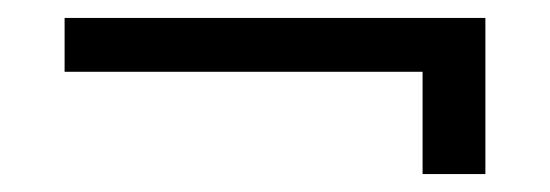

<svg xmlns="http://www.w3.org/2000/svg" viewBox="-20 -407 613 214"><path d="M521 -213V-387H52V-327H451V-213Z"/></svg>

Font: Emberly Black
Style: Regular
Weight: 900
Designer: Rajesh Rajput
Foundry: Rajesh Rajput
Version: Version 1.000